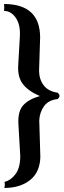

<svg xmlns="http://www.w3.org/2000/svg" viewBox="-20 -720 317 948"><path d="M80.1 51.8 70.8 -109.9Q67.9 -170.9 95 -200.7Q122.1 -230.5 178.2 -246.1L173.8 -247.1Q119.1 -271 93 -304.9Q66.9 -338.9 69.8 -395Q70.8 -419.4 74 -468.3Q77.1 -517.1 78.1 -540Q81.5 -597.7 58.1 -631.8Q34.7 -666 0 -666Q2 -682.1 0 -700.2Q176.8 -700.2 178.2 -536.1Q177.2 -510.3 175.5 -452.6Q173.8 -395 172.9 -369.1Q173.8 -327.1 196.5 -297.9Q219.2 -268.6 265.1 -262.2Q273.9 -253.4 273.9 -246.6Q273.9 -239.7 265.1 -231Q219.2 -226.1 197.5 -195.8Q175.8 -165.5 173.8 -126Q174.8 -97.2 176.5 -35.9Q178.2 25.4 179.2 54.2Q177.7 129.4 128.9 168.7Q80.1 208 1 208Q6.3 193.8 2 178.2Q33.7 170.4 56.6 139.6Q79.6 108.9 80.1 51.8Z"/></svg>

Font: Linear Smooth
Style: Bold
Weight: 700
Designer: Philipp H. Poll, Flanker
Foundry: Philipp H. Poll, reworked by Flanker
Version: Version 1.061 | FøM Fix